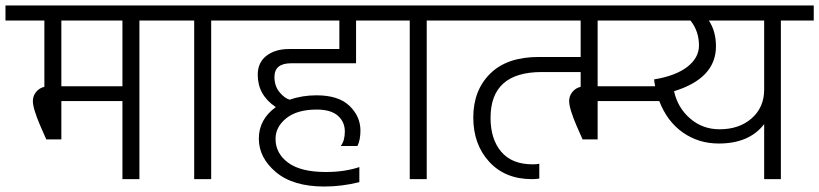

<svg xmlns="http://www.w3.org/2000/svg" viewBox="-40 -654 2991 701"><path d="M-20 -579H122V-337C110 -334.3 100 -328.2 92 -318.5C84 -308.8 80 -297.7 80 -285C80 -267 89 -237 107 -195L129 -145H184V-285H407V0H469V-579H589V-634H-20ZM407 -579V-339H184V-579Z M549 -579H669V0H731V-579H851V-634H549Z M1260 -423V-579H1376V-634H811V-579H1199V-475H1015C981.7 -475 954.3 -466.8 933 -450.5C911.7 -434.2 901 -411 901 -381C901 -331.7 923 -292.3 967 -263C925.7 -233 905 -194.7 905 -148C905 -101.3 925.8 -60.5 967.5 -25.5C1009.2 9.5 1068 27 1144 27C1186.7 27 1229.3 21.7 1272 11V-44C1236 -32 1195.3 -26 1150 -26C1088.7 -26 1042.7 -37.3 1012 -60C981.3 -82.7 966 -111.7 966 -147C966 -176.3 979.2 -201.5 1005.5 -222.5C1031.8 -243.5 1068.7 -254 1116 -254C1150.7 -254 1176.5 -246.5 1193.5 -231.5C1210.5 -216.5 1219 -197.3 1219 -174C1219 -151.3 1214 -133.7 1204 -121H1265C1272.3 -135.7 1276 -154.3 1276 -177C1276 -211.7 1262.7 -241.8 1236 -267.5C1209.3 -293.2 1169.3 -306 1116 -306C1080.7 -306 1048 -300.7 1018 -290C1005.3 -293.3 992.8 -302.5 980.5 -317.5C968.2 -332.5 962 -351 962 -373C962 -406.3 982.3 -423 1023 -423Z M1336 -579H1456V0H1518V-579H1638V-634H1336Z M2750 -327C2750 -283.7 2734.8 -248.7 2704.5 -222C2674.2 -195.3 2635 -182 2587 -182C2545.7 -182 2509.8 -195.2 2479.5 -221.5C2449.2 -247.8 2429.7 -281 2421 -321C2523 -352.3 2574 -407 2574 -485C2574 -521.7 2565.3 -553 2548 -579H2750ZM2142 -339V-579H2481C2501.7 -553 2512 -522.7 2512 -488C2512 -458 2497.8 -432 2469.5 -410C2441.2 -388 2400.7 -372.7 2348 -364C2349.3 -353.3 2350.7 -345 2352 -339ZM2931 -634H1598V-579H2080V-446H1927C1849.7 -446 1790.5 -425.7 1749.5 -385C1708.5 -344.3 1688 -291 1688 -225C1688 -159.7 1707.3 -105.8 1746 -63.5C1784.7 -21.2 1836.7 0 1902 0C1912 0 1921 -0.7 1929 -2V-56C1922.3 -54.7 1914.3 -54 1905 -54C1854.3 -54 1816 -69.3 1790 -100C1764 -130.7 1751 -172 1751 -224C1751 -335.3 1813.3 -391 1938 -391H2080V-337C2068 -334.3 2058 -328.2 2050 -318.5C2042 -308.8 2038 -297.7 2038 -285C2038 -267 2047 -237 2065 -195L2087 -145H2142V-285H2367C2386.3 -235 2415.2 -196.7 2453.5 -170C2491.8 -143.3 2535.3 -130 2584 -130C2658.7 -130 2714 -153.7 2750 -201V0H2811V-579H2931Z"/></svg>

Font: Hind Light
Style: Regular
Weight: 300
Designer: Manushi Parikh, Satya Rajpurohit
Foundry: Indian Type Foundry
Version: Version 1.201;PS 1.0;hotconv 1.0.78;makeotf.lib2.5.61930; tt